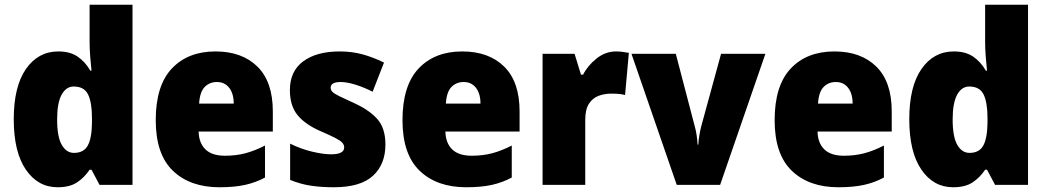

<svg xmlns="http://www.w3.org/2000/svg" viewBox="-20 -780 4417 810"><path d="M223 10Q140 10 89 -64.5Q38 -139 38 -277Q38 -415 89.5 -489Q141 -563 226 -563Q275 -563 307 -541.5Q339 -520 361 -482H366Q363 -509 360.5 -542Q358 -575 358 -603V-760H539V0H400L366 -64H358Q336 -31 305 -10.5Q274 10 223 10ZM292 -135Q333 -135 350 -165.5Q367 -196 368 -261V-282Q368 -348 351.5 -381.5Q335 -415 291 -415Q259 -415 240 -380.5Q221 -346 221 -276Q221 -203 240.5 -169Q260 -135 292 -135Z M889 -563Q1001 -563 1066 -499Q1131 -435 1131 -310V-225H818Q819 -177 846.5 -150Q874 -123 929 -123Q976 -123 1015.5 -133.5Q1055 -144 1098 -166V-31Q1059 -10 1014 0Q969 10 906 10Q782 10 709.5 -59.5Q637 -129 637 -273Q637 -419 705 -491Q773 -563 889 -563ZM895 -434Q864 -434 843.5 -413Q823 -392 820 -343H966Q966 -385 947 -409.5Q928 -434 895 -434Z M1606 -170Q1606 -87 1553.5 -38.5Q1501 10 1388 10Q1336 10 1292 3.5Q1248 -3 1204 -21V-174Q1248 -152 1295.5 -140.5Q1343 -129 1377 -129Q1432 -129 1432 -158Q1432 -169 1424 -178Q1416 -187 1393.5 -198.5Q1371 -210 1327 -229Q1265 -257 1234 -296Q1203 -335 1203 -400Q1203 -480 1259.5 -521.5Q1316 -563 1413 -563Q1464 -563 1508.5 -551Q1553 -539 1600 -516L1552 -393Q1517 -411 1480.5 -422.5Q1444 -434 1417 -434Q1375 -434 1375 -410Q1375 -400 1382.5 -392.5Q1390 -385 1411 -374.5Q1432 -364 1474 -345Q1538 -316 1572 -277.5Q1606 -239 1606 -170Z M1930 -563Q2042 -563 2107 -499Q2172 -435 2172 -310V-225H1859Q1860 -177 1887.5 -150Q1915 -123 1970 -123Q2017 -123 2056.5 -133.5Q2096 -144 2139 -166V-31Q2100 -10 2055 0Q2010 10 1947 10Q1823 10 1750.5 -59.5Q1678 -129 1678 -273Q1678 -419 1746 -491Q1814 -563 1930 -563ZM1936 -434Q1905 -434 1884.5 -413Q1864 -392 1861 -343H2007Q2007 -385 1988 -409.5Q1969 -434 1936 -434Z M2579 -563Q2593 -563 2607.5 -561Q2622 -559 2633 -557L2617 -379Q2607 -382 2593.5 -383.5Q2580 -385 2558 -385Q2531 -385 2506 -376Q2481 -367 2465 -343Q2449 -319 2449 -274V0H2269V-553H2404L2431 -465H2440Q2459 -503 2496.5 -533Q2534 -563 2579 -563Z M2835 0 2644 -553H2831L2911 -247Q2915 -234 2918.5 -212.5Q2922 -191 2923 -170H2926Q2927 -190 2930.5 -210Q2934 -230 2938 -246L3022 -553H3209L3018 0Z M3500 -563Q3612 -563 3677 -499Q3742 -435 3742 -310V-225H3429Q3430 -177 3457.5 -150Q3485 -123 3540 -123Q3587 -123 3626.5 -133.5Q3666 -144 3709 -166V-31Q3670 -10 3625 0Q3580 10 3517 10Q3393 10 3320.5 -59.5Q3248 -129 3248 -273Q3248 -419 3316 -491Q3384 -563 3500 -563ZM3506 -434Q3475 -434 3454.5 -413Q3434 -392 3431 -343H3577Q3577 -385 3558 -409.5Q3539 -434 3506 -434Z M4001 10Q3918 10 3867 -64.5Q3816 -139 3816 -277Q3816 -415 3867.5 -489Q3919 -563 4004 -563Q4053 -563 4085 -541.5Q4117 -520 4139 -482H4144Q4141 -509 4138.5 -542Q4136 -575 4136 -603V-760H4317V0H4178L4144 -64H4136Q4114 -31 4083 -10.5Q4052 10 4001 10ZM4070 -135Q4111 -135 4128 -165.5Q4145 -196 4146 -261V-282Q4146 -348 4129.5 -381.5Q4113 -415 4069 -415Q4037 -415 4018 -380.5Q3999 -346 3999 -276Q3999 -203 4018.5 -169Q4038 -135 4070 -135Z"/></svg>

Font: Noto Sans Gujarati SemiCondensed Black
Style: Regular
Weight: 900
Width: 4
Designer: Jelle Bosma - Monotype Design Team, Universal Thirst
Foundry: Monotype Imaging Inc.
Version: Version 2.106; ttfautohint (v1.8.4.7-5d5b)